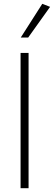

<svg xmlns="http://www.w3.org/2000/svg" viewBox="-20 -988 283 1008"><path d="M88 0V-710H130V0ZM89 -791 202 -968 243 -952 128 -791Z"/></svg>

Font: Livvic ExtraLight
Style: Regular
Weight: 275
Designer: Jacques Le Bailly, Baron von Fonthausen
Version: Version 1.001; ttfautohint (v1.8.2)